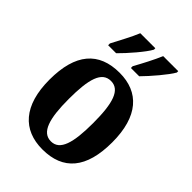

<svg xmlns="http://www.w3.org/2000/svg" viewBox="-224 -870 984 984"><g transform="rotate(45 268.0 -378.0)"><path d="M293 -619V-606H353C392 -645 457 -721 476 -756V-766H367C348 -721 319 -666 293 -619ZM128 -619V-606H186C226 -645 292 -721 310 -756V-766H201C183 -721 152 -666 128 -619ZM267 10C417 10 495 -81 495 -269C495 -457 410 -548 270 -548C119 -548 40 -457 40 -269C40 -81 126 10 267 10ZM269 -50C203 -50 180 -126 180 -269C180 -414 202 -487 268 -487C333 -487 356 -414 356 -269C356 -126 334 -50 269 -50Z"/></g></svg>

Font: Noto Serif Tamil Condensed
Style: Bold Italic
Weight: 700
Width: 3
Italic angle: -12°
Designer: Indian Type Foundry, Tom Grace, and the Monotype Design Team
Foundry: Monotype Imaging Inc.
Version: Version 2.003